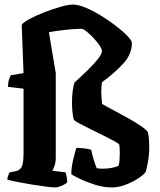

<svg xmlns="http://www.w3.org/2000/svg" viewBox="-20 -820 701 840"><path d="M220 0Q210 0 182 -3.5Q154 -7 120 -12.5Q86 -18 56 -24Q26 -30 12 -34Q12 -42 15.5 -51Q19 -60 22 -66L49 -71Q65 -74 74 -88.5Q83 -103 83 -151V-432L15 -440Q15 -459 19.5 -472.5Q24 -486 28 -491L83 -500L75 -711Q80 -721 107.5 -736Q135 -751 172 -765.5Q209 -780 244 -790Q279 -800 300 -800Q322 -800 354.5 -786.5Q387 -773 422 -751.5Q457 -730 487.5 -706.5Q518 -683 537.5 -662.5Q557 -642 557 -632Q557 -583 519.5 -542Q482 -501 426 -460Q423 -439 423 -417Q423 -404 424 -391.5Q425 -379 427 -365Q431 -362 450 -352Q469 -342 495 -328Q521 -314 548.5 -298.5Q576 -283 597 -268.5Q618 -254 627 -242Q630 -229 631.5 -211.5Q633 -194 633 -176Q633 -144 627 -110.5Q621 -77 617 -67Q606 -53 581.5 -37.5Q557 -22 527.5 -11Q498 0 470 0Q432 0 393.5 -12.5Q355 -25 326.5 -39Q298 -53 292 -58Q292 -87 299.5 -118.5Q307 -150 314 -173Q328 -173 346.5 -171Q365 -169 379 -165Q383 -144 389 -124.5Q395 -105 403 -84Q408 -83 415.5 -82.5Q423 -82 431 -82Q449 -82 468.5 -85.5Q488 -89 499 -95Q504 -111 504 -154Q504 -171 502 -187Q499 -192 480 -202.5Q461 -213 433.5 -226.5Q406 -240 378 -254Q350 -268 329 -279Q308 -290 303 -296Q295 -325 295 -372Q295 -399 298 -422Q301 -445 306 -459Q338 -488 365 -514.5Q392 -541 409 -562.5Q426 -584 426 -597Q426 -606 415 -622Q404 -638 388.5 -654.5Q373 -671 358.5 -682.5Q344 -694 336 -694Q321 -694 295 -692Q269 -690 242 -686.5Q215 -683 194 -679L224 -500V-131Q224 -110 218.5 -94.5Q213 -79 209 -73L267 -66Q269 -60 271.5 -48Q274 -36 274 -23Q268 -15 250.5 -7.5Q233 0 220 0Z"/></svg>

Font: Texturina 72pt ExtraBold
Style: Regular
Weight: 800
Designer: Guillermo Torres Carreño
Foundry: Omnibus-Type
Version: Version 1.002; ttfautohint (v1.8.3)